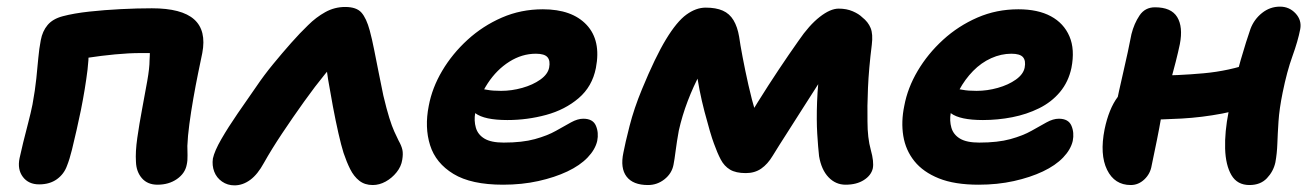

<svg xmlns="http://www.w3.org/2000/svg" viewBox="-20 -547 3958 579"><path d="M455 10Q425 10 408 -9.5Q391 -29 390 -59Q388 -89 394 -131Q400 -173 408.5 -218Q417 -263 424 -302.5Q431 -342 431 -365Q432 -381 432 -394Q432 -407 429 -428L458 -387H404Q369 -387 327 -383Q285 -379 246 -373Q207 -367 181 -360L244 -451Q251 -394 244 -337Q237 -280 224 -215Q218 -186 211 -155Q204 -124 197 -95.5Q190 -67 182 -47Q173 -22 151.5 -6.5Q130 9 98 9Q66 9 49 -13.5Q32 -36 39 -70Q43 -89 50 -117.5Q57 -146 65 -176.5Q73 -207 78 -232Q86 -276 89.5 -310Q93 -344 95.5 -372Q98 -400 103 -426Q108 -453 123.5 -471.5Q139 -490 169 -498Q203 -507 249 -512Q295 -517 344.5 -519.5Q394 -522 438 -522Q528 -522 565.5 -488.5Q603 -455 590 -387Q585 -363 577.5 -326.5Q570 -290 563 -250Q556 -210 551 -172.5Q546 -135 545 -107Q545 -95 545.5 -79Q546 -63 543 -50Q538 -24 513.5 -7Q489 10 455 10Z M687 12Q666 12 649.5 0.5Q633 -11 626 -29.5Q619 -48 622 -69Q627 -92 647.5 -127.5Q668 -163 696.5 -204.5Q725 -246 753 -286Q776 -320 803.5 -353.5Q831 -387 858 -417.5Q885 -448 909 -471Q933 -495 961 -510.5Q989 -526 1021 -526Q1055 -526 1070 -509Q1085 -492 1095 -455Q1102 -429 1108.5 -396Q1115 -363 1122 -328Q1129 -293 1136 -259Q1146 -217 1154 -191.5Q1162 -166 1169 -150.5Q1176 -135 1182 -123Q1191 -107 1193.5 -95Q1196 -83 1193 -65Q1190 -45 1176 -27.5Q1162 -10 1143 0.5Q1124 11 1104 11Q1080 11 1063.5 -2Q1047 -15 1036 -37Q1025 -59 1016 -86Q1009 -108 1000.5 -145.5Q992 -183 984 -225.5Q976 -268 969.5 -307Q963 -346 962 -371L1009 -376Q990 -360 960.5 -324Q931 -288 897 -240.5Q863 -193 831 -145Q799 -97 776 -56Q757 -21 734.5 -4.5Q712 12 687 12Z M1497 10Q1401 10 1347.5 -22.5Q1294 -55 1277 -109Q1260 -163 1273 -228Q1283 -282 1313.5 -333.5Q1344 -385 1390 -427Q1436 -469 1493.5 -494Q1551 -519 1617 -519Q1705 -519 1749 -472Q1793 -425 1777 -342Q1766 -286 1725 -251Q1684 -216 1627 -200.5Q1570 -185 1510 -185Q1441 -185 1413.5 -205.5Q1386 -226 1390 -250Q1393 -264 1401.5 -271.5Q1410 -279 1425 -279Q1435 -279 1450 -276Q1465 -273 1491 -273Q1523 -273 1555 -282Q1587 -291 1609.5 -307Q1632 -323 1636 -343Q1640 -364 1631 -374.5Q1622 -385 1596 -385Q1554 -385 1516 -361Q1478 -337 1451 -296Q1424 -255 1413 -206Q1409 -183 1415 -162Q1421 -141 1441 -129Q1461 -117 1499 -117Q1555 -117 1593 -127.5Q1631 -138 1656.5 -152.5Q1682 -167 1702 -178Q1722 -189 1739 -189Q1768 -189 1777 -168Q1786 -147 1781 -122Q1775 -96 1752 -72Q1729 -48 1691 -30Q1653 -12 1603.5 -1Q1554 10 1497 10Z M1934 11Q1889 11 1869.5 -14.5Q1850 -40 1860 -87Q1865 -114 1878.5 -167Q1892 -220 1916 -278Q1956 -375 1988.5 -428.5Q2021 -482 2050 -503Q2079 -524 2108 -524Q2139 -524 2159.5 -515Q2180 -506 2192 -486Q2204 -466 2209 -436Q2212 -414 2219.5 -374.5Q2227 -335 2237 -290.5Q2247 -246 2259 -206Q2271 -166 2283 -144L2202 -134Q2234 -189 2265.5 -239.5Q2297 -290 2328 -336.5Q2359 -383 2388 -424Q2420 -471 2452 -496Q2484 -521 2509 -521Q2533 -521 2551.5 -513Q2570 -505 2580 -495Q2598 -481 2605.5 -462.5Q2613 -444 2609 -412Q2600 -340 2597.5 -282Q2595 -224 2596 -181Q2596 -131 2606 -95Q2616 -59 2612 -39Q2607 -18 2585 -4Q2563 10 2530 10Q2500 10 2478.5 -12.5Q2457 -35 2450 -76Q2447 -103 2444.5 -143.5Q2442 -184 2444 -240Q2446 -296 2456 -369L2503 -380Q2481 -345 2455 -305Q2429 -265 2403.5 -224.5Q2378 -184 2353.5 -146Q2329 -108 2310 -77Q2295 -52 2275.5 -38.5Q2256 -25 2229 -25Q2199 -25 2181.5 -35.5Q2164 -46 2153.5 -66Q2143 -86 2133 -114Q2128 -127 2120.5 -152.5Q2113 -178 2104.5 -210.5Q2096 -243 2089.5 -276Q2083 -309 2080 -337.5Q2077 -366 2078 -384L2131 -387Q2112 -363 2091.5 -325Q2071 -287 2054 -242.5Q2037 -198 2027 -153Q2021 -120 2017.5 -92.5Q2014 -65 2011 -50Q2006 -24 1984 -6.5Q1962 11 1934 11Z M2931 10Q2859 10 2811.5 -9Q2764 -28 2737.5 -61Q2711 -94 2704 -137Q2697 -180 2707 -228Q2717 -282 2747.5 -333.5Q2778 -385 2824 -427Q2870 -469 2927.5 -494Q2985 -519 3051 -519Q3110 -519 3149 -498Q3188 -477 3205 -437.5Q3222 -398 3211 -342Q3202 -300 3176.5 -269.5Q3151 -239 3113.5 -220.5Q3076 -202 3032.5 -193.5Q2989 -185 2944 -185Q2875 -185 2847.5 -205.5Q2820 -226 2824 -250Q2827 -264 2835.5 -271.5Q2844 -279 2859 -279Q2869 -279 2884 -276Q2899 -273 2925 -273Q2957 -273 2989 -282Q3021 -291 3043.5 -307Q3066 -323 3070 -343Q3074 -364 3065 -374.5Q3056 -385 3030 -385Q2999 -385 2969 -371.5Q2939 -358 2914.5 -333Q2890 -308 2872.5 -275.5Q2855 -243 2847 -206Q2843 -183 2849 -162Q2855 -141 2875 -129Q2895 -117 2933 -117Q2989 -117 3027 -127.5Q3065 -138 3090.5 -152.5Q3116 -167 3136 -178Q3156 -189 3173 -189Q3202 -189 3211 -168Q3220 -147 3215 -122Q3209 -96 3186 -72Q3163 -48 3125 -30Q3087 -12 3037.5 -1Q2988 10 2931 10Z M3390 11Q3341 11 3318.5 -35Q3296 -81 3311 -157Q3324 -219 3350.5 -254.5Q3377 -290 3399 -304Q3411 -312 3427 -315.5Q3443 -319 3459 -319Q3532 -319 3609.5 -326Q3687 -333 3757 -358L3780 -238Q3726 -216 3665.5 -204.5Q3605 -193 3543.5 -189.5Q3482 -186 3424 -186L3342 -213Q3354 -272 3368 -332Q3382 -392 3392 -444Q3400 -476 3416.5 -500.5Q3433 -525 3463 -525Q3512 -525 3530 -495.5Q3548 -466 3538 -414Q3533 -390 3525.5 -360.5Q3518 -331 3509.5 -300Q3501 -269 3493.5 -241.5Q3486 -214 3482 -195Q3476 -160 3469 -125.5Q3462 -91 3453 -48Q3449 -23 3431 -6Q3413 11 3390 11ZM3748 11Q3711 11 3693.5 -19Q3676 -49 3674.5 -99Q3673 -149 3685 -210Q3704 -306 3721.5 -366Q3739 -426 3751 -460Q3762 -489 3786 -508Q3810 -527 3840 -527Q3868 -527 3887 -506.5Q3906 -486 3901 -459Q3894 -423 3877.5 -377.5Q3861 -332 3848 -268Q3838 -219 3835.5 -181Q3833 -143 3832 -113.5Q3831 -84 3826 -57Q3820 -30 3800.5 -9.5Q3781 11 3748 11Z"/></svg>

Font: Shantell Sans
Style: Bold Italic
Weight: 700
Italic angle: -11°
Designer: Stephen Nixon, Anya Danilova, Shantell Martin
Foundry: Arrow Type
Version: Version 1.011;[c5ecc13dd]